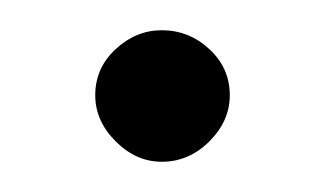

<svg xmlns="http://www.w3.org/2000/svg" viewBox="-20 -102 216 127"><path d="M87 5Q70 5 56.5 -8.5Q43 -22 43 -39Q43 -57 56.5 -69.5Q70 -82 87 -82Q105 -82 118.5 -69.5Q132 -57 132 -39Q132 -22 118.5 -8.5Q105 5 87 5Z"/></svg>

Font: Libertine Sup Medium
Style: Regular
Weight: 500
Designer: Bastien Sozeau
Foundry: NBR — Bastien Sozeau
Version: Version 2.003; ttfautohint (v1.8.4.7-5d5b);gftools[0.9.33]